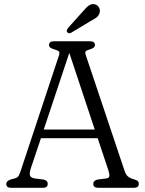

<svg xmlns="http://www.w3.org/2000/svg" viewBox="-20 -897 692 917"><path d="M208 -19Q208 0 184.5 0H33Q10 0 10 -19Q10 -32 30 -39.5L50.5 -45Q64 -48.5 69.2 -57.5Q74.5 -66.5 81.5 -89L260.5 -629Q266 -644.5 262.2 -650Q258.5 -655.5 243 -660Q214 -667.5 214 -681Q214 -700 238 -700H410Q433.5 -700 433.5 -681Q433.5 -667.5 404.5 -659.5Q392.5 -656.5 389 -651.5Q385.5 -646.5 390 -633L574.5 -82.5Q580.5 -63.5 590.5 -54.8Q600.5 -46 618.5 -41Q633 -37 638 -32Q643 -27 643 -19Q643 0 619.5 0H449Q425.5 0 425.5 -19Q425.5 -35 446.5 -39.5L489.5 -45Q501 -47 502.2 -56.2Q503.5 -65.5 497 -85.5L446.5 -237H175.5L127.5 -94Q120 -70 122.8 -59.5Q125.5 -49 144 -45L187.5 -39.5Q208 -35 208 -19ZM189 -278.5H432.5L311 -644.5ZM375.5 -842Q391.5 -861.5 405 -871Q418.5 -880.5 434.5 -876Q447.5 -872 453.5 -860Q459.5 -848 455.5 -835.5Q451.5 -822 441 -813.8Q430.5 -805.5 413.5 -797L319.5 -740.5Q308 -734.5 301.5 -743Q297.5 -747.5 299.5 -753Q301.5 -758.5 305 -763.5Z"/></svg>

Font: Fraunces 72pt S100 Light
Style: Regular
Weight: 300
Version: Version 1.000; ttfautohint (v1.8.3)